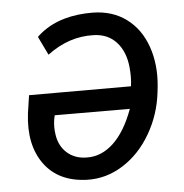

<svg xmlns="http://www.w3.org/2000/svg" viewBox="-45 -581 605 633"><g transform="rotate(-5 258.0 -264.5)"><path d="M30.3 0ZM284.7 -538.1Q350.1 -537.1 396 -502.9Q441.9 -468.8 462.9 -408.7Q483.9 -348.6 476.6 -275.9L474.6 -258.3Q466.3 -185.1 429.9 -122.3Q393.6 -59.6 337.6 -24.2Q281.7 11.2 218.3 9.3Q124 6.3 77.1 -58.1Q30.3 -122.6 43 -226.1L51.8 -285.2H389.2Q393.1 -314.9 390.1 -346.2Q385.3 -399.4 356.9 -430.9Q328.6 -462.4 281.7 -463.9Q199.2 -466.8 127.4 -412.6L97.7 -474.1Q157.7 -532.2 260.7 -537.6ZM222.7 -64Q271.5 -62.5 311.8 -100.1Q352.1 -137.7 378.9 -211.4L130.4 -211.9L127.4 -198.2Q123.5 -172.4 127.4 -148.4Q132.8 -110.4 158.4 -87.4Q184.1 -64.5 222.7 -64Z"/></g></svg>

Font: Roboto
Style: Italic
Weight: 400
Italic angle: -12°
Designer: Google
Version: Version 2.134; 2016; ttfautohint (v1.6)